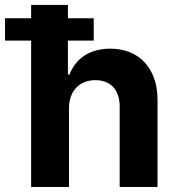

<svg xmlns="http://www.w3.org/2000/svg" viewBox="-64 -747 708 767"><path d="M211.6 -315.3C212 -385.7 255 -426.8 316.8 -426.8C378.2 -426.8 414.4 -387.4 414.1 -320.3V0H565.3V-347.3C565.7 -475.1 490.4 -552.6 376.8 -552.6C294 -552.6 238.6 -513.5 213.8 -449.2H207.4V-584.9H310.4V-674H207.4V-727.3H60.4V-674H-44V-584.9H60.4V0H211.6Z"/></svg>

Font: Magic Ui Pro
Style: Bold
Weight: 700
Designer: Stefan Endress, Andreas Faust
Version: Version 1.000;FEAKit 1.0